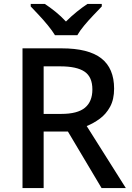

<svg xmlns="http://www.w3.org/2000/svg" viewBox="-20 -961 673 981"><path d="M295 -714Q432 -714 497.5 -663Q563 -612 563 -508Q563 -453 542.5 -415.5Q522 -378 490 -354.5Q458 -331 423 -317L623 0H499L327 -289H203V0H95V-714ZM288 -622H203V-379H293Q376 -379 414 -410.5Q452 -442 452 -504Q452 -568 412 -595Q372 -622 288 -622ZM261 -781Q247 -804 225 -831Q203 -858 179 -883.5Q155 -909 137 -928V-941H209Q235 -924 263.5 -901Q292 -878 317 -851Q344 -878 372.5 -901Q401 -924 427 -941H500V-928Q482 -909 457.5 -883.5Q433 -858 410.5 -831Q388 -804 375 -781Z"/></svg>

Font: Noto Sans Vithkuqi Medium
Style: Regular
Weight: 500
Version: Version 1.001